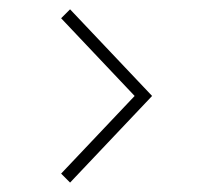

<svg xmlns="http://www.w3.org/2000/svg" viewBox="-20 -511 440 408"><path d="M128.9 -123 109.9 -142.1 266.1 -307.1 109.9 -472.2 128.9 -491.2 303.2 -307.1Z"/></svg>

Font: Clicker Script
Style: Regular
Weight: 400
Designer: Astigmatic (AOETI)
Foundry: Astigmatic (AOETI)
Version: Version 1.000